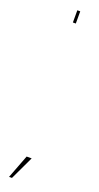

<svg xmlns="http://www.w3.org/2000/svg" viewBox="-132 -629 351 681"><g transform="rotate(20 43.5 -289.0)"><path d="M32.5 -608H43.5V-562H32.5ZM7 30 41 -59H60L18 30Z"/></g></svg>

Font: Anybody UltraCondensed Thin
Style: Regular
Weight: 100
Width: 1
Designer: Tyler Finck
Foundry: Etcetera Type Company
Version: Version 1.110